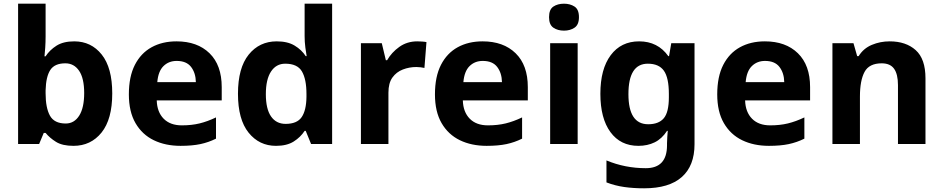

<svg xmlns="http://www.w3.org/2000/svg" viewBox="-20 -780 5108 1040"><path d="M227 -583Q227 -552 225 -522Q223 -492 221 -475H227Q249 -509 286 -532.5Q323 -556 382 -556Q474 -556 531 -484.5Q588 -413 588 -274Q588 -134 530 -62Q472 10 378 10Q318 10 283.5 -11.5Q249 -33 227 -60H217L192 0H78V-760H227ZM334 -437Q276 -437 252.5 -401Q229 -365 227 -291V-275Q227 -196 250.5 -153.5Q274 -111 336 -111Q382 -111 409 -153.5Q436 -196 436 -276Q436 -356 408.5 -396.5Q381 -437 334 -437Z M936 -556Q1049 -556 1115 -491.5Q1181 -427 1181 -308V-236H829Q831 -173 866.5 -137Q902 -101 965 -101Q1018 -101 1061 -111.5Q1104 -122 1150 -144V-29Q1110 -9 1065.5 0.5Q1021 10 958 10Q876 10 813 -20.5Q750 -51 714 -113Q678 -175 678 -269Q678 -365 710.5 -428.5Q743 -492 801 -524Q859 -556 936 -556ZM937 -450Q894 -450 865.5 -422Q837 -394 832 -335H1041Q1040 -385 1015 -417.5Q990 -450 937 -450Z M1475 10Q1384 10 1326.5 -61.5Q1269 -133 1269 -272Q1269 -412 1327 -484Q1385 -556 1479 -556Q1538 -556 1576 -533Q1614 -510 1636 -476H1641Q1638 -492 1634 -522.5Q1630 -553 1630 -585V-760H1779V0H1665L1636 -71H1630Q1608 -37 1571 -13.5Q1534 10 1475 10ZM1527 -109Q1589 -109 1614 -145.5Q1639 -182 1640 -255V-271Q1640 -351 1615.5 -393Q1591 -435 1525 -435Q1476 -435 1448 -392.5Q1420 -350 1420 -270Q1420 -190 1448 -149.5Q1476 -109 1527 -109Z M2240 -556Q2251 -556 2266 -555Q2281 -554 2290 -552L2279 -412Q2272 -414 2258.5 -415.5Q2245 -417 2235 -417Q2197 -417 2162 -403.5Q2127 -390 2105.5 -360Q2084 -330 2084 -278V0H1935V-546H2048L2070 -454H2077Q2101 -496 2143 -526Q2185 -556 2240 -556Z M2594 -556Q2707 -556 2773 -491.5Q2839 -427 2839 -308V-236H2487Q2489 -173 2524.5 -137Q2560 -101 2623 -101Q2676 -101 2719 -111.5Q2762 -122 2808 -144V-29Q2768 -9 2723.5 0.5Q2679 10 2616 10Q2534 10 2471 -20.5Q2408 -51 2372 -113Q2336 -175 2336 -269Q2336 -365 2368.5 -428.5Q2401 -492 2459 -524Q2517 -556 2594 -556ZM2595 -450Q2552 -450 2523.5 -422Q2495 -394 2490 -335H2699Q2698 -385 2673 -417.5Q2648 -450 2595 -450Z M3035 -760Q3068 -760 3092 -744.5Q3116 -729 3116 -687Q3116 -646 3092 -630Q3068 -614 3035 -614Q3001 -614 2977.5 -630Q2954 -646 2954 -687Q2954 -729 2977.5 -744.5Q3001 -760 3035 -760ZM3109 -546V0H2960V-546Z M3442 -556Q3543 -556 3600 -476H3604L3616 -546H3742V1Q3742 118 3673 179Q3604 240 3469 240Q3411 240 3361.5 233Q3312 226 3265 208V89Q3366 131 3478 131Q3593 131 3593 7V-4Q3593 -21 3594.5 -39Q3596 -57 3597 -71H3593Q3565 -28 3526 -9Q3487 10 3438 10Q3341 10 3286.5 -64.5Q3232 -139 3232 -272Q3232 -406 3288 -481Q3344 -556 3442 -556ZM3489 -435Q3384 -435 3384 -270Q3384 -107 3491 -107Q3548 -107 3575.5 -139.5Q3603 -172 3603 -253V-271Q3603 -359 3576 -397Q3549 -435 3489 -435Z M4123 -556Q4236 -556 4302 -491.5Q4368 -427 4368 -308V-236H4016Q4018 -173 4053.5 -137Q4089 -101 4152 -101Q4205 -101 4248 -111.5Q4291 -122 4337 -144V-29Q4297 -9 4252.5 0.5Q4208 10 4145 10Q4063 10 4000 -20.5Q3937 -51 3901 -113Q3865 -175 3865 -269Q3865 -365 3897.5 -428.5Q3930 -492 3988 -524Q4046 -556 4123 -556ZM4124 -450Q4081 -450 4052.5 -422Q4024 -394 4019 -335H4228Q4227 -385 4202 -417.5Q4177 -450 4124 -450Z M4799 -556Q4887 -556 4940 -508.5Q4993 -461 4993 -356V0H4844V-319Q4844 -378 4823 -407.5Q4802 -437 4756 -437Q4688 -437 4663 -390.5Q4638 -344 4638 -257V0H4489V-546H4603L4623 -476H4631Q4657 -518 4702.5 -537Q4748 -556 4799 -556Z"/></svg>

Font: Noto Sans Balinese
Style: Bold
Weight: 700
Designer: Aditya Bayu, David Williams
Foundry: David Williams
Version: Version 2.005; ttfautohint (v1.8.4.7-5d5b)